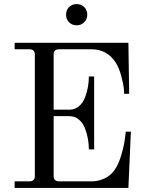

<svg xmlns="http://www.w3.org/2000/svg" viewBox="-20 -922 730 942"><path d="M51.8 0V-32.2H124Q150.9 -32.2 150.9 -59.1V-652.8Q150.9 -667 144.5 -673.6Q138.2 -680.2 124 -680.2H51.8V-711.9H609.9L613.8 -461.9H588.9Q588.9 -472.2 587.4 -489.5Q585.9 -506.8 575.2 -547.9Q564.5 -588.9 546.9 -616.2Q504.9 -680.2 429.2 -680.2H270Q255.9 -680.2 249.5 -673.6Q243.2 -667 243.2 -652.8V-383.8H319.8Q347.2 -383.8 367.2 -400.6Q387.2 -417.5 397.2 -444.1Q407.2 -470.7 411.6 -496.3Q416 -522 416 -546.9H441.9V-189H416Q416 -213.9 411.6 -239.5Q407.2 -265.1 397.2 -291.7Q387.2 -318.4 367.2 -335.2Q347.2 -352.1 319.8 -352.1H243.2V-59.1Q243.2 -32.2 270 -32.2H430.2Q460 -32.2 489.5 -44.9Q519 -57.6 540 -85Q560.5 -112.3 574.7 -160.2Q588.9 -208 592.8 -242.2L597.2 -275.9H622.1L609.9 0ZM318.8 -887.2Q333.5 -901.9 356 -901.9Q378.4 -901.9 393.3 -887.2Q408.2 -872.6 408.2 -850.1Q408.2 -827.6 393.3 -812.7Q378.4 -797.9 356 -797.9Q333.5 -797.9 318.8 -812.7Q304.2 -827.6 304.2 -850.1Q304.2 -872.6 318.8 -887.2Z"/></svg>

Font: Flanker Steampunk
Style: Regular
Weight: 400
Designer: Alexey Kryukov, Leonardo Di Lena
Foundry: Alexey Kryukov, Leonardo Di Lena
Version: 1.210